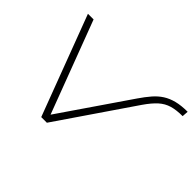

<svg xmlns="http://www.w3.org/2000/svg" viewBox="-132 -994 1276 1276"><g transform="rotate(45 505.5 -356.5)"><path d="M348 0 82 -705H135L385 -43H372L711 -538Q741 -582 769.5 -615Q798 -648 831.5 -669.5Q865 -691 908.5 -702Q952 -713 1011 -713L1008 -669Q950 -669 909 -657Q868 -645 834.5 -615Q801 -585 763 -530L401 0Z"/></g></svg>

Font: Nunito Sans 10pt Expanded ExtraLight
Style: Italic
Weight: 250
Width: 7
Italic angle: -9°
Designer: Vernon Adams
Foundry: Vernon Adams
Version: Version 3.101;gftools[0.9.27]